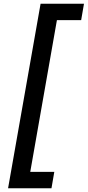

<svg xmlns="http://www.w3.org/2000/svg" viewBox="-20 -892 467 1022"><path d="M254 110H23L196 -872H427L412 -785H283L141 23H269Z"/></svg>

Font: Open Sauce One SemiBold Italic
Style: Regular
Weight: 600
Italic angle: -10°
Designer: Alfredo Marco Pradil
Foundry: Creative Sauce Fz LLC
Version: Version 1.477